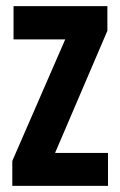

<svg xmlns="http://www.w3.org/2000/svg" viewBox="-20 -604 391 624"><path d="M24 -584H329V-504L159 -107H331V0H20V-81L192 -476H24Z"/></svg>

Font: Khand ExtraBold
Style: Regular
Weight: 800
Designer: Sanchit Sawaria and Jyotish Sonowal (Devanagari), Satya Rajpurohit (Latin)
Foundry: Indian Type Foundry
Version: Version 2.000;PS 1.0;hotconv 1.0.79;makeotf.lib2.5.61930